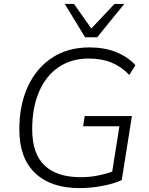

<svg xmlns="http://www.w3.org/2000/svg" viewBox="-20 -956 762 984"><path d="M387 8Q241 8 160 -69Q79 -146 79 -292Q79 -418 123 -513Q167 -608 247.5 -660.5Q328 -713 439 -713Q515 -713 575 -689Q635 -665 674 -622L643 -572Q601 -615 551 -635.5Q501 -656 435 -656Q345 -656 280 -611.5Q215 -567 180 -485.5Q145 -404 145 -293Q145 -169 208 -108.5Q271 -48 393 -48Q440 -48 480 -56Q520 -64 555 -76L592 -309H406L414 -361H656L604 -33Q565 -15 506 -3.5Q447 8 387 8ZM416 -765 312 -936H359L448 -810L567 -936H617L478 -765Z"/></svg>

Font: Nunito Sans Light
Style: Italic
Weight: 300
Italic angle: -9°
Designer: Vernon Adams
Foundry: Vernon Adams
Version: Version 3.006; ttfautohint (v1.8.3)